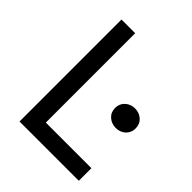

<svg xmlns="http://www.w3.org/2000/svg" viewBox="-197 -816 932 932"><g transform="rotate(45 269.0 -350.0)"><path d="M94 0V-700H188V-86.5H501V0ZM446 -308Q417 -308 396.2 -326.5Q375.5 -345 375.5 -374.5Q375.5 -394.5 385 -409.5Q394.5 -424.5 410.5 -433Q426.5 -441.5 446 -441.5Q475.5 -441.5 496 -423Q516.5 -404.5 516.5 -374.5Q516.5 -354.5 507 -339.5Q497.5 -324.5 481.5 -316.2Q465.5 -308 446 -308Z"/></g></svg>

Font: Geologica Cursive Light
Style: Regular
Weight: 300
Designer: Sindre Bremnes, Frode Helland
Foundry: Monokrom Skriftforlag AS
Version: Version 1.010;gftools[0.9.28]